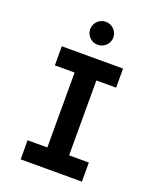

<svg xmlns="http://www.w3.org/2000/svg" viewBox="-157 -953 851 1044"><g transform="rotate(20 269.0 -430.5)"><path d="M206.1 0V-654.3H332V0ZM91.8 0V-110.4H446.3V0ZM91.8 -543.9V-654.3H446.3V-543.9ZM271.5 -728.5Q244.1 -728.5 224.6 -748Q205.1 -767.6 205.1 -794.9Q205.1 -822.3 224.6 -841.8Q244.1 -861.3 271.5 -861.3Q299.8 -861.3 319.3 -841.8Q338.9 -822.3 338.9 -794.9Q338.9 -767.6 319.3 -748Q299.8 -728.5 271.5 -728.5Z"/></g></svg>

Font: Sen SemiBold
Style: Regular
Weight: 600
Designer: Kosal Sen, Philatype
Foundry: Philatype
Version: Version 2.000;gftools[0.9.31]